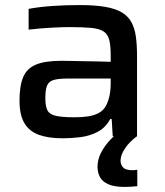

<svg xmlns="http://www.w3.org/2000/svg" viewBox="-20 -538 650 758"><path d="M228 8Q172 8 134 -5.5Q96 -19 76.5 -51.5Q57 -84 57 -141Q57 -199 71.5 -233.5Q86 -268 122 -283Q158 -298 223 -298Q234 -298 255.5 -297.5Q277 -297 305.5 -296.5Q334 -296 363 -295.5Q392 -295 417 -294V-319Q417 -359 411 -381.5Q405 -404 388 -414.5Q371 -425 339 -428Q307 -431 256 -431Q231 -431 199 -429.5Q167 -428 137.5 -425.5Q108 -423 93 -421V-503Q136 -511 188 -514.5Q240 -518 294 -518Q354 -518 395 -511Q436 -504 461 -489Q486 -474 499 -450Q512 -426 516.5 -393Q521 -360 521 -316V0H425L421 -68H415Q397 -34 365.5 -17.5Q334 -1 297.5 3.5Q261 8 228 8ZM275 -75Q304 -75 327.5 -78.5Q351 -82 369 -91.5Q387 -101 397 -118Q407 -136 412 -158.5Q417 -181 417 -210V-228H249Q212 -228 192.5 -222.5Q173 -217 166 -200.5Q159 -184 159 -151Q159 -118 167.5 -102Q176 -86 201 -80.5Q226 -75 275 -75ZM474 200Q430 200 406.5 189Q383 178 374 160Q365 142 365 121Q365 86 386 52Q407 18 441 -10L521 0Q506 10 491 26Q476 42 466 60.5Q456 79 456 97Q456 112 466 123Q476 134 504 134Q507 134 511.5 133.5Q516 133 522 132V197Q511 198 498.5 199Q486 200 474 200Z"/></svg>

Font: Saira SemiExpanded Medium
Style: Regular
Weight: 500
Width: 6
Designer: Hector Gatti with collaboration of the Omnibus-Type team
Foundry: Omnibus-Type
Version: Version 1.101